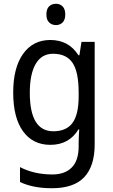

<svg xmlns="http://www.w3.org/2000/svg" viewBox="-20 -758 599 1018"><path d="M247 -546Q294 -546 331.5 -526.5Q369 -507 396 -465H401L412 -536H482V8Q482 122 427 181Q372 240 255 240Q155 240 86 207V128Q161 167 258 167Q324 167 360.5 130Q397 93 397 19V0Q397 -14 398 -36Q399 -58 400 -72H396Q346 10 247 10Q154 10 102 -62Q50 -134 50 -267Q50 -399 102.5 -472.5Q155 -546 247 -546ZM261 -473Q201 -473 169.5 -419.5Q138 -366 138 -266Q138 -62 263 -62Q332 -62 364.5 -106.5Q397 -151 397 -246V-268Q397 -377 364.5 -425Q332 -473 261 -473ZM277 -738Q298 -738 312 -724Q326 -710 326 -681Q326 -653 312 -639Q298 -625 277 -625Q255 -625 240.5 -639Q226 -653 226 -681Q226 -710 240 -724Q254 -738 277 -738Z"/></svg>

Font: Noto Sans Tamil SemiCondensed
Style: Regular
Weight: 400
Width: 4
Designer: Jelle Bosma - Monotype Design Team
Foundry: Monotype Imaging Inc.
Version: Version 2.004; ttfautohint (v1.8.4.7-5d5b)